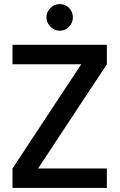

<svg xmlns="http://www.w3.org/2000/svg" viewBox="-20 -919 586 938"><path d="M41 -1V-96L377 -605H41V-700H502V-605L166 -96H502V-1ZM272 -769Q246 -769 226.5 -788.5Q207 -808 207 -834Q207 -861 226.5 -880Q246 -899 272 -899Q299 -899 317.5 -880Q336 -861 336 -834Q336 -808 317.5 -788.5Q299 -769 272 -769Z"/></svg>

Font: Inclusive Sans Medium
Style: Regular
Weight: 500
Designer: Olivia King
Foundry: Olivia King
Version: Version 2.004